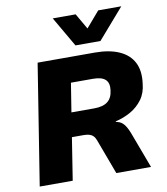

<svg xmlns="http://www.w3.org/2000/svg" viewBox="-99 -1023 961 1106"><g transform="rotate(-10 381.5 -470.5)"><path d="M43 0 155 -705H489Q575 -705 632.5 -679Q690 -653 715 -603.5Q740 -554 730 -481Q725 -427 697.5 -389.5Q670 -352 629 -328.5Q588 -305 540 -294L539 -291L550 -288Q571 -283 586 -265Q601 -247 615 -211L694 0H491L415 -204Q409 -221 399.5 -230.5Q390 -240 376.5 -244Q363 -248 344 -248H275L236 0ZM297 -389H431Q482 -389 509 -410Q536 -431 541 -475Q547 -517 525.5 -537.5Q504 -558 453 -558H324ZM387 -765 285 -941H419L472 -849L551 -941H686L533 -765Z"/></g></svg>

Font: Nunito Sans 7pt Black
Style: Italic
Weight: 900
Italic angle: -9°
Version: Version 3.101;gftools[0.9.27]